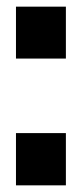

<svg xmlns="http://www.w3.org/2000/svg" viewBox="-20 -557 246 577"><path d="M28 -381V-537H178V-381ZM28 0V-157H178V0Z"/></svg>

Font: Mona Sans Condensed ExtraBold
Style: Regular
Weight: 800
Width: 3
Designer: Deni Anggara
Foundry: GitHub
Version: Version 1.001;gftools[0.9.33]